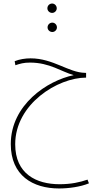

<svg xmlns="http://www.w3.org/2000/svg" viewBox="-20 -795 576 1086"><path d="M275 -722C289 -722 301 -734 301 -748C301 -763 289 -775 275 -775C260 -775 248 -763 248 -748C248 -734 260 -722 275 -722ZM276 -614C290 -614 302 -626 302 -640C302 -655 290 -667 276 -667C261 -667 249 -655 249 -640C249 -626 261 -614 276 -614ZM314 271C368 271 435 262 483 242L475 221C432 236 382 247 317 247C186 247 66 189 66 21C66 -207 307 -356 467 -356V-383H461C369 -384 281 -465 153 -465C123 -465 91 -460 63 -449L67 -426C94 -435 114 -441 150 -441C261 -441 328 -389 397 -370C247 -339 41 -202 41 20C41 198 166 271 314 271Z"/></svg>

Font: Noto Sans Arabic UI Cn Th
Style: Regular
Weight: 100
Width: 3
Designer: Monotype Design Team, Nadine Chahine and Nizar Qandah
Foundry: Monotype Imaging Inc.
Version: Version 2.010